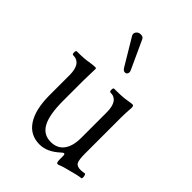

<svg xmlns="http://www.w3.org/2000/svg" viewBox="-202 -766 877 877"><g transform="rotate(45 236.0 -328.0)"><path d="M253.9 -497.1Q244.6 -497.1 236.8 -508.8L158.2 -640.1Q152.8 -651.4 160.4 -661.4Q168 -671.4 182.1 -671.9Q196.8 -671.9 202.1 -662.1L265.1 -524.9Q270.5 -514.2 267.1 -505.9Q263.7 -497.6 253.9 -497.1ZM332 16.1Q324.2 16.1 324.2 -5.9V-27.8Q324.2 -40 318.8 -40Q314 -40 306.2 -32.2Q259.3 11.2 210.9 11.2Q149.4 11.2 116.7 -38.8Q84 -88.9 84 -181.2V-310.1Q84 -386.2 30.8 -386.2Q24.9 -386.2 24.9 -398.2Q24.9 -410.2 30.8 -410.2Q80.1 -410.2 104 -415Q126 -418.9 141.1 -418.9Q147.9 -418.9 147.9 -414.1Q146 -343.8 146 -338.9V-206.1Q146 -117.2 168.5 -75.2Q190.9 -33.2 238.8 -33.2Q280.3 -33.2 302.2 -62.3Q324.2 -91.3 324.2 -145V-310.1Q324.2 -386.2 272 -386.2Q266.1 -386.2 266.1 -398.2Q266.1 -410.2 272 -410.2Q329.6 -410.2 352.1 -415Q376 -418.9 381.8 -418.9Q390.1 -418.9 390.1 -405.8Q387.2 -365.2 387.2 -338.9V-107.9Q387.2 -65.9 394.5 -52.5Q401.9 -39.1 425.8 -39.1Q437 -39.1 450.2 -42Q453.6 -42.5 456.1 -35.6Q458.5 -28.8 458 -22Q457.5 -15.1 454.1 -15.1Q431.2 -12.7 395 -2Q359.4 5.9 338.9 15.1Q335 16.1 332 16.1Z"/></g></svg>

Font: Junicode SmCond Light
Style: Regular
Weight: 300
Width: 4
Designer: Peter S. Baker
Version: Version 2.206